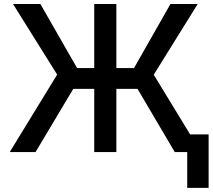

<svg xmlns="http://www.w3.org/2000/svg" viewBox="-20 -747 1045 943"><path d="M551.5 -727.3H442.8V-412.6H358.7L178.3 -727.3H44L260.7 -380.7L27.7 0H154.5L339.8 -310.4H442.8V0H551.5V-310.4H655.5L838.4 0H899.5V175.8H1004.6V-87H913.7L735.1 -380L951 -727.3H817.1L638.1 -412.6H551.5Z"/></svg>

Font: Margiela Sans Medium
Style: Regular
Weight: 500
Designer: Stefan Endress, Andreas Faust
Version: Version 1.100;FEAKit 1.0